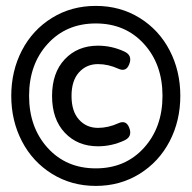

<svg xmlns="http://www.w3.org/2000/svg" viewBox="-20 -610 640 641"><path d="M53.2 -441.7Q17.6 -373 17.6 -290Q17.6 -207 53.2 -138.4Q88.9 -69.8 153.8 -29.5Q218.8 10.7 299.8 10.7Q380.9 10.7 445.8 -29.5Q510.7 -69.8 546.4 -138.4Q582 -207 582 -290Q582 -373 546.4 -441.7Q510.7 -510.3 446 -550.3Q381.3 -590.3 299.8 -590.3Q218.3 -590.3 153.6 -550.3Q88.9 -510.3 53.2 -441.7ZM307.1 -121.6Q353 -121.6 395 -141.1Q422.9 -153.8 411.6 -183.1Q401.4 -210.4 375.5 -198.7Q341.3 -183.1 307.1 -183.1Q268.6 -183.1 243.7 -210.7Q218.8 -238.3 218.8 -289.6Q218.8 -340.8 243.7 -368.4Q268.6 -396 307.1 -396Q341.3 -396 375.5 -380.4Q401.4 -368.7 411.6 -396Q422.9 -425.3 395 -438Q353 -457.5 307.1 -457.5Q239.3 -457.5 196.5 -412.4Q153.8 -367.2 153.8 -289.6Q153.8 -211.9 196.5 -166.7Q239.3 -121.6 307.1 -121.6ZM460.4 -463.6Q522.5 -395.5 522.5 -290Q522.5 -184.6 460.4 -116.2Q398.4 -47.9 299.8 -47.9Q201.2 -47.9 139.2 -116.2Q77.1 -184.6 77.1 -290Q77.1 -395.5 139.2 -463.6Q201.2 -531.7 299.8 -531.7Q398.4 -531.7 460.4 -463.6Z"/></svg>

Font: Courier Prime Code
Style: Regular
Weight: 400
Designer: Alan Dague-Greene
Foundry: Quote-Unquote Apps
Version: Version 3.18